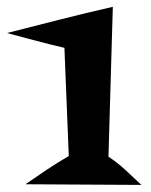

<svg xmlns="http://www.w3.org/2000/svg" viewBox="-30 -888 440 558"><path d="M380.9 -350.6 43.9 -352.5Q75.2 -374 106.4 -395Q137.7 -416 169.9 -434.6L157.2 -749Q114.3 -758.8 73.2 -770Q32.2 -781.2 -9.8 -792Q67.4 -811.5 144 -831.1Q220.7 -850.6 297.9 -868.2L285.2 -432.6Q310.5 -416 334.5 -394Q358.4 -372.1 380.9 -350.6Z"/></svg>

Font: Fontdiner Swanky
Style: Regular
Weight: 400
Designer: Font Diner, Inc
Foundry: Font Diner, Inc
Version: Version 1.001